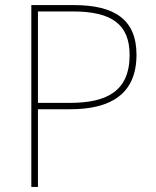

<svg xmlns="http://www.w3.org/2000/svg" viewBox="-20 -734 613 754"><path d="M270 -714H103V0H129V-305H256C414 -305 516 -364 516 -519C516 -658 429 -714 270 -714ZM266 -689C418 -689 489 -639 489 -518C489 -372 394 -330 254 -330H129V-689Z"/></svg>

Font: Noto Sans Syriac Eastern Thin
Style: Regular
Weight: 100
Designer: Patrick Giasson and the Monotype Design Team
Foundry: Monotype Imaging Inc.
Version: Version 3.001